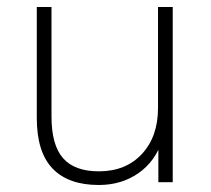

<svg xmlns="http://www.w3.org/2000/svg" viewBox="-20 -520 601 548"><path d="M262 8Q175 8 130 -39Q85 -86 85 -183V-500H127V-187Q127 -106 160 -68.5Q193 -31 262 -31Q339 -31 385 -80.5Q431 -130 431 -212V-500H473V0H432V-122H444Q424 -60 375.5 -26Q327 8 262 8Z"/></svg>

Font: Mulish ExtraLight ExtraLight
Style: Regular
Weight: 250
Version: Version 3.603